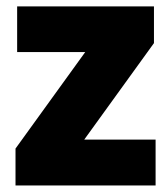

<svg xmlns="http://www.w3.org/2000/svg" viewBox="-20 -568 516 588"><path d="M27.5 0V-113L241 -408.5H32.5V-548.5H451.5V-436L238 -140.5H456.5V0Z"/></svg>

Font: Encode Sans SemiCondensed SemiCondensed ExtraBold
Style: Regular
Weight: 800
Width: 4
Designer: Multiple Designers
Foundry: Impallari Type
Version: Version 3.000; ttfautohint (v1.8.3) -l 8 -r 50 -G 200 -x 14 